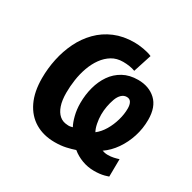

<svg xmlns="http://www.w3.org/2000/svg" viewBox="-134 -687 855 854"><g transform="rotate(30 293.0 -259.5)"><path d="M451 33Q419 33 389.5 22Q360 11 337 -8Q317 -1 292 4.5Q267 10 236 10Q178 10 135 -15.5Q92 -41 68.5 -90Q45 -139 45 -209Q45 -259 55.5 -308.5Q66 -358 87.5 -402Q109 -446 142.5 -480Q176 -514 221 -533Q266 -552 322 -552Q344 -552 370 -547.5Q396 -543 414 -535L384 -442Q371 -447 355 -449.5Q339 -452 322 -452Q289 -452 264.5 -437Q240 -422 222 -397Q204 -372 192.5 -340Q181 -308 176 -273.5Q171 -239 171 -207Q171 -168 180 -141.5Q189 -115 205.5 -100.5Q222 -86 246 -85Q254 -84 260 -85Q266 -86 273 -88Q263 -106 255.5 -135.5Q248 -165 248 -198Q248 -241 258.5 -280Q269 -319 290 -349.5Q311 -380 343.5 -398Q376 -416 420 -416Q476 -416 511.5 -383Q547 -350 547 -284Q547 -239 533.5 -197Q520 -155 496 -120.5Q472 -86 440 -64Q446 -62 453 -60.5Q460 -59 469 -59Q484 -59 498 -62Q512 -65 524 -69L523 21Q515 24 503.5 27Q492 30 479 31.5Q466 33 451 33ZM371 -119Q393 -136 409 -163Q425 -190 434 -221.5Q443 -253 443 -282Q443 -302 436 -313.5Q429 -325 414 -325Q399 -325 387.5 -314Q376 -303 369 -284Q362 -265 358 -243Q354 -221 354 -200Q354 -178 358.5 -155.5Q363 -133 371 -119Z"/></g></svg>

Font: Noto Sans Display SemiBold
Style: Italic
Weight: 600
Italic angle: -12°
Designer: Monotype Design Team
Foundry: Monotype Imaging Inc.
Version: Version 2.003